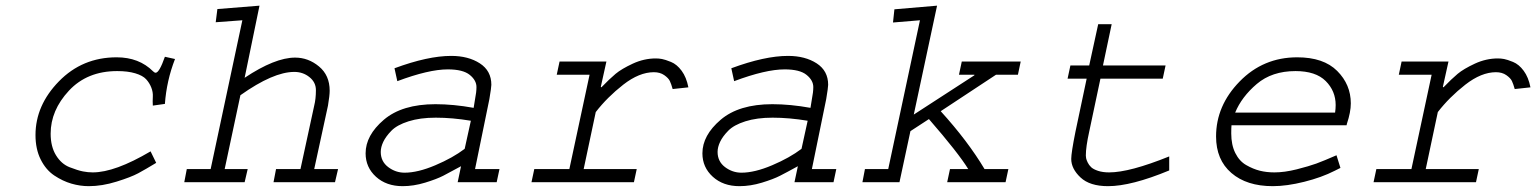

<svg xmlns="http://www.w3.org/2000/svg" viewBox="-20 -634 5345 668"><path d="M553.7 -436.5 588.9 -428.7Q559.6 -353.5 553.7 -272.5L511.7 -266.6Q510.7 -281.2 511.7 -297.4Q512.7 -313.5 506.3 -329.6Q500 -345.7 488.3 -358.4Q476.6 -371.1 450.7 -378.9Q424.8 -386.7 387.7 -386.7Q283.2 -386.7 219.7 -318.4Q156.2 -250 156.2 -168.9Q156.2 -124 174.8 -93.8Q193.4 -63.5 222.2 -52.2Q251 -41 268.6 -37.6Q286.1 -34.2 302.7 -34.2Q379.9 -34.2 503.9 -107.4L523.4 -67.4Q486.3 -44.9 460.9 -31.2Q435.5 -17.6 385.3 -2Q335 13.7 289.1 13.7Q258.8 13.7 228.5 4.9Q198.2 -3.9 168.9 -23.4Q139.6 -43 121.6 -79.1Q103.5 -115.2 103.5 -164.1Q103.5 -267.6 185.1 -351.1Q266.6 -434.6 385.7 -434.6Q463.9 -434.6 512.7 -385.7Q517.6 -380.9 521.5 -380.9Q534.2 -380.9 553.7 -436.5Z M736.3 -602.5 882.8 -614.3 831.1 -363.3Q936.5 -433.6 1006.8 -433.6Q1052.7 -433.6 1089.8 -402.8Q1127 -372.1 1127 -318.4Q1127 -301.8 1121.1 -266.6L1073.2 -45.9H1156.2L1145.5 0H931.6L940.4 -45.9H1025.4L1073.2 -266.6Q1079.1 -290 1079.1 -320.3Q1079.1 -347.7 1056.6 -365.7Q1034.2 -383.8 1003.9 -383.8Q930.7 -383.8 816.4 -302.7L761.7 -45.9H841.8L831.1 0H621.1L629.9 -45.9H712.9L823.2 -563.5L730.5 -556.6Z M1682.6 -289.1 1632.8 -45.9H1717.8L1708 0H1572.3L1584 -55.7Q1544.9 -34.2 1522 -22.5Q1499 -10.7 1459 1.5Q1418.9 13.7 1380.9 13.7Q1324.2 13.7 1288.1 -19Q1252 -51.8 1252 -100.6Q1252 -163.1 1315.4 -217.3Q1378.9 -271.5 1495.1 -271.5Q1557.6 -271.5 1627.9 -258.8L1632.8 -289.1Q1637.7 -313.5 1637.7 -331.1Q1637.7 -354.5 1614.3 -373.5Q1590.8 -392.6 1538.1 -392.6Q1471.7 -392.6 1362.3 -351.6L1352.5 -396.5Q1468.8 -439.5 1549.8 -439.5Q1609.4 -439.5 1649.4 -413.6Q1689.5 -387.7 1689.5 -338.9Q1689.5 -330.1 1682.6 -289.1ZM1596.7 -116.2 1618.2 -213.9Q1553.7 -224.6 1496.1 -224.6Q1441.4 -224.6 1401.4 -211.9Q1361.3 -199.2 1341.8 -179.2Q1322.3 -159.2 1313.5 -140.6Q1304.7 -122.1 1304.7 -105.5Q1304.7 -72.3 1330.6 -52.7Q1356.4 -33.2 1387.7 -33.2Q1433.6 -33.2 1494.6 -59.1Q1555.7 -85 1596.7 -116.2Z M1926.8 -419.9H2089.8L2070.3 -332L2072.3 -330.1Q2100.6 -359.4 2121.6 -377Q2142.6 -394.5 2181.6 -412.6Q2220.7 -430.7 2261.7 -430.7Q2272.5 -430.7 2283.2 -428.7Q2293.9 -426.8 2314.5 -418.5Q2335 -410.2 2351.6 -387.7Q2368.2 -365.2 2375 -330.1L2320.3 -324.2Q2315.4 -341.8 2310.5 -352.1Q2305.7 -362.3 2291 -372.6Q2276.4 -382.8 2254.9 -382.8Q2204.1 -382.8 2148.4 -339.4Q2092.8 -295.9 2052.7 -244.1L2010.7 -45.9H2195.3L2185.5 0H1829.1L1838.9 -45.9H1960.9L2031.2 -374H1917Z M2854.5 -289.1 2804.7 -45.9H2889.6L2879.9 0H2744.1L2755.9 -55.7Q2716.8 -34.2 2693.8 -22.5Q2670.9 -10.7 2630.9 1.5Q2590.8 13.7 2552.7 13.7Q2496.1 13.7 2460 -19Q2423.8 -51.8 2423.8 -100.6Q2423.8 -163.1 2487.3 -217.3Q2550.8 -271.5 2667 -271.5Q2729.5 -271.5 2799.8 -258.8L2804.7 -289.1Q2809.6 -313.5 2809.6 -331.1Q2809.6 -354.5 2786.1 -373.5Q2762.7 -392.6 2710 -392.6Q2643.6 -392.6 2534.2 -351.6L2524.4 -396.5Q2640.6 -439.5 2721.7 -439.5Q2781.2 -439.5 2821.3 -413.6Q2861.3 -387.7 2861.3 -338.9Q2861.3 -330.1 2854.5 -289.1ZM2768.6 -116.2 2790 -213.9Q2725.6 -224.6 2668 -224.6Q2613.3 -224.6 2573.2 -211.9Q2533.2 -199.2 2513.7 -179.2Q2494.1 -159.2 2485.4 -140.6Q2476.6 -122.1 2476.6 -105.5Q2476.6 -72.3 2502.4 -52.7Q2528.3 -33.2 2559.6 -33.2Q2605.5 -33.2 2666.5 -59.1Q2727.5 -85 2768.6 -116.2Z M3091.8 -601.6 3240.2 -614.3 3159.2 -235.4 3370.1 -372.1V-374H3316.4L3326.2 -419.9H3531.2L3521.5 -374H3445.3L3252.9 -247.1Q3347.7 -142.6 3405.3 -45.9H3488.3L3478.5 0H3275.4L3285.2 -45.9H3348.6Q3314.5 -101.6 3211.9 -219.7L3147.5 -177.7L3109.4 0H2980.5L2989.3 -45.9H3070.3L3180.7 -563.5L3086.9 -555.7Z M3800.8 -549.8H3847.7L3817.4 -406.2H4035.2L4025.4 -360.4H3808.6L3769.5 -175.8Q3757.8 -123 3757.8 -92.8Q3757.8 -88.9 3758.8 -83.5Q3759.8 -78.1 3764.2 -68.8Q3768.6 -59.6 3776.4 -52.2Q3784.2 -44.9 3800.3 -39.6Q3816.4 -34.2 3838.9 -34.2Q3910.2 -34.2 4047.9 -89.8V-41Q3916 13.7 3835 13.7Q3771.5 13.7 3739.3 -16.6Q3707 -46.9 3707 -81.1Q3707 -102.5 3721.7 -175.8L3760.7 -360.4H3694.3L3704.1 -406.2H3769.5Z M4629.9 -93.8 4643.6 -49.8Q4643.6 -49.8 4637.7 -46.9L4624 -40Q4578.1 -16.6 4517.6 -1.5Q4457 13.7 4408.2 13.7Q4317.4 13.7 4264.2 -32.2Q4210.9 -78.1 4210.9 -159.2Q4210.9 -266.6 4293 -350.6Q4375 -434.6 4493.2 -434.6Q4585 -434.6 4632.3 -387.2Q4679.7 -339.8 4679.7 -274.4Q4679.7 -244.1 4666 -203.1L4665 -198.2H4264.6Q4263.7 -189.5 4263.7 -169.9Q4263.7 -129.9 4277.8 -101.6Q4292 -73.2 4315.9 -59.6Q4339.8 -45.9 4363.3 -40Q4386.7 -34.2 4414.1 -34.2Q4449.2 -34.2 4491.7 -44.9Q4534.2 -55.7 4559.6 -64.9Q4585 -74.2 4629.9 -93.8ZM4277.3 -242.2H4625Q4627 -255.9 4627 -268.6Q4627 -317.4 4592.3 -352.1Q4557.6 -386.7 4487.3 -386.7Q4405.3 -386.7 4352.5 -341.8Q4299.8 -296.9 4277.3 -242.2Z M4856.4 -419.9H5019.5L5000 -332L5002 -330.1Q5030.3 -359.4 5051.3 -377Q5072.3 -394.5 5111.3 -412.6Q5150.4 -430.7 5191.4 -430.7Q5202.1 -430.7 5212.9 -428.7Q5223.6 -426.8 5244.1 -418.5Q5264.6 -410.2 5281.2 -387.7Q5297.9 -365.2 5304.7 -330.1L5250 -324.2Q5245.1 -341.8 5240.2 -352.1Q5235.4 -362.3 5220.7 -372.6Q5206.1 -382.8 5184.6 -382.8Q5133.8 -382.8 5078.1 -339.4Q5022.5 -295.9 4982.4 -244.1L4940.4 -45.9H5125L5115.2 0H4758.8L4768.6 -45.9H4890.6L4960.9 -374H4846.7Z"/></svg>

Font: Thabit-Oblique
Style: Oblique
Weight: 500
Designer: Regenerated by Nadim Shaikli
Foundry: MAK Alagha
Version: 0.01